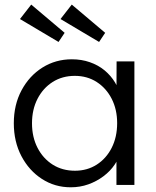

<svg xmlns="http://www.w3.org/2000/svg" viewBox="-20 -786 663 816"><path d="M280.7 10Q213 10 158.2 -25.5Q103.3 -61 71 -122.5Q38.7 -184 38.7 -262Q38.7 -341 71.7 -402.5Q104.7 -464 160.5 -499Q216.4 -534 285.4 -534Q326.7 -534 362 -521.6Q397.4 -509.3 424.4 -487Q451.4 -464.6 469.3 -434.9Q487.1 -405.2 492.1 -370.5L474.9 -376.9L475.5 -525H551.2V0H474.9V-140.8L493.8 -146.5Q486.8 -115.1 467.6 -86.8Q448.5 -58.4 419.4 -36.7Q390.4 -15 355.3 -2.5Q320.1 10 280.7 10ZM298.6 -60.4Q350.4 -60.4 390.9 -86.2Q431.5 -112.1 454.7 -157.8Q477.9 -203.6 477.9 -262.7Q477.9 -320.7 454.7 -366.1Q431.5 -411.5 390.9 -437.6Q350.4 -463.6 298 -463.6Q244.9 -463.6 203.8 -437.6Q162.8 -411.5 139.4 -366Q116 -320.4 116 -262Q116 -203.6 139.4 -158Q162.8 -112.5 203.8 -86.4Q244.9 -60.4 298.6 -60.4ZM401.1 -607.7 237.2 -705.1 285 -766.5 427 -646.5ZM228.8 -607.7 64.9 -705.1 112.7 -766.5 254.7 -646.5Z"/></svg>

Font: Lexend Medium
Style: Regular
Weight: 500
Designer: Bonnie Shaver-Troup, Thomas Jockin
Foundry: Lexend
Version: Version 1.005